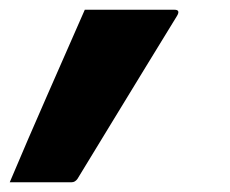

<svg xmlns="http://www.w3.org/2000/svg" viewBox="-102 -205 472 394"><path d="M45 169H-82Q-44 79 -5.5 -8.5Q33 -96 72 -185H256Q269 -185 261 -172Q233 -126 198.5 -70Q164 -14 128 45.5Q92 105 57 162Q52 169 45 169Z"/></svg>

Font: Recursive Sn Lnr St
Style: Bold Italic
Weight: 700
Italic angle: -15°
Version: Version 1.079;hotconv 1.0.112;makeotfexe 2.5.65598; ttfautoh